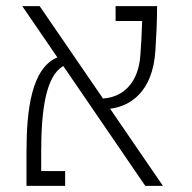

<svg xmlns="http://www.w3.org/2000/svg" viewBox="-20 -606 626 626"><path d="M453.6 0H511.2L338.9 -251.5C400.4 -258.8 478.5 -302.2 486.8 -442.9C489.3 -483.9 492.2 -534.2 492.2 -585.9H356.9V-537.6H443.4C442.4 -499.5 440.4 -460.4 437.5 -424.3C431.2 -339.8 385.3 -289.6 315.9 -284.7L109.4 -585.9H52.7L167 -418.9C82.5 -383.3 66.4 -247.6 66.4 -111.3V0H192.4V-48.3H114.3V-111.3C114.3 -248 129.9 -359.4 186.5 -390.6Z"/></svg>

Font: Cascadia Code PL ExtraLight
Style: Regular
Weight: 200
Monospace: yes
Designer: Aaron Bell
Foundry: Saja Typeworks
Version: Version 2404.023